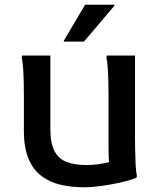

<svg xmlns="http://www.w3.org/2000/svg" viewBox="-20 -780 682 812"><path d="M336 12Q283 12 237 1.5Q191 -9 155.5 -35.5Q120 -62 100.5 -109Q81 -156 81 -227V-374Q81 -394 80.5 -425.5Q80 -457 78 -488Q76 -519 72 -537L74 -545H193V-235Q193 -173 211 -140Q229 -107 263.5 -94.5Q298 -82 347 -82Q371 -82 395.5 -85.5Q420 -89 441 -94Q440 -107 439.5 -123Q439 -139 439 -156V-374Q439 -394 438.5 -425.5Q438 -457 436 -488Q434 -519 430 -537L432 -545H551V-199Q551 -179 551.5 -147.5Q552 -116 553.5 -85Q555 -54 559 -36L557 -28Q529 -17 489 -8Q449 1 408 6.5Q367 12 336 12ZM250 -604V-608L340 -760H464V-756L335 -604Z"/></svg>

Font: Kufam Medium
Style: Regular
Weight: 500
Designer: Wael Morcos, Artur Schmal
Foundry: Original Type
Version: Version 1.300; ttfautohint (v1.8.3)